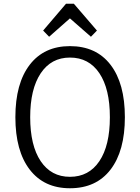

<svg xmlns="http://www.w3.org/2000/svg" viewBox="-20 -990 747 1024"><path d="M353 14Q215 14 138.5 -85.5Q62 -185 62 -365Q62 -545 138.5 -644.5Q215 -744 353 -744Q493 -744 569.5 -644.5Q646 -545 646 -365Q646 -185 569.5 -85.5Q493 14 353 14ZM353 -47Q454 -47 510 -130.5Q566 -214 566 -365Q566 -516 510 -599.5Q454 -683 353 -683Q253 -683 197 -599Q141 -515 141 -365Q141 -214 197 -130.5Q253 -47 353 -47ZM242 -794 210 -827 332 -970H374L497 -827L465 -794L353 -892Z"/></svg>

Font: Fauna One
Style: Regular
Weight: 400
Designer: Eduardo Rodriguez Tunni
Foundry: Eduardo Rodriguez Tunni
Version: Version 2.001; ttfautohint (v1.8.4.7-5d5b);gftools[0.9.23]